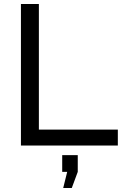

<svg xmlns="http://www.w3.org/2000/svg" viewBox="-20 -730 624 963"><path d="M340 213 370 132V48H292V132H317L297 213ZM571 0V-80H175V-710H85V0Z"/></svg>

Font: Raleway Med
Style: Regular
Weight: 500
Designer: Matt McInerney, Pablo Impallari, Rodrigo Fuenzalida
Foundry: Matt McInerney, Pablo Impallari, Rodrigo Fuenzalida
Version: Version 3.00 July 28, 2015